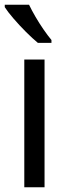

<svg xmlns="http://www.w3.org/2000/svg" viewBox="-24 -879 285 806"><path d="M163 -93H78V-629H163ZM98 -859Q109 -836 125 -808.5Q141 -781 159 -755Q177 -729 192 -711V-699H135Q113 -717 85 -745Q57 -773 32.5 -801.5Q8 -830 -4 -849V-859Z"/></svg>

Font: Noto Sans Telugu UI SemiCondensed
Style: Regular
Weight: 400
Width: 4
Designer: Jelle Bosma - Monotype Design Team
Foundry: Monotype Imaging Inc.
Version: Version 2.005; ttfautohint (v1.8.4.7-5d5b)